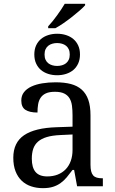

<svg xmlns="http://www.w3.org/2000/svg" viewBox="-20 -978 603 1008"><path d="M232.9 -839.8Q244.1 -851.6 256.1 -866.5Q268.1 -881.3 279.5 -897.2Q291 -913.1 301.5 -928.7Q312 -944.3 319.8 -958H426.8V-950.2Q417.5 -939.5 399.4 -923.6Q381.3 -907.7 359.4 -890.4Q337.4 -873 314.2 -856.9Q291 -840.8 271 -830.1H232.9ZM147 -145Q147 -98.1 166.7 -75Q186.5 -51.8 228 -51.8Q258.3 -51.8 283 -61.5Q307.6 -71.3 325 -89.4Q342.3 -107.4 351.6 -133.3Q360.8 -159.2 360.8 -190.9V-272L296.9 -269Q254.4 -267.1 225.8 -258.5Q197.3 -250 179.7 -234.6Q162.1 -219.2 154.5 -196.8Q147 -174.3 147 -145ZM268.1 -496.1Q239.3 -496.1 221.4 -488Q203.6 -480 193.6 -465.3Q183.6 -450.7 180.2 -430.7Q176.8 -410.6 176.8 -387.2Q135.3 -387.2 113.5 -401.4Q91.8 -415.5 91.8 -450.2Q91.8 -476.1 106 -494.1Q120.1 -512.2 144.8 -523.7Q169.4 -535.2 202.1 -540.5Q234.9 -545.9 272 -545.9Q317.9 -545.9 352.1 -536.9Q386.2 -527.8 409.2 -507.3Q432.1 -486.8 443.6 -453.9Q455.1 -420.9 455.1 -373V-113.8Q455.1 -92.8 458.5 -79.1Q461.9 -65.4 469.2 -57.1Q476.6 -48.8 488.5 -45.4Q500.5 -42 517.1 -42H520V0H384.8L369.1 -85.9H360.8Q345.2 -64.9 330.6 -47.4Q315.9 -29.8 298.3 -17.1Q280.8 -4.4 258.5 2.7Q236.3 9.8 205.1 9.8Q171.9 9.8 143.3 0.2Q114.7 -9.3 94 -29.1Q73.2 -48.8 61.5 -78.9Q49.8 -108.9 49.8 -149.9Q49.8 -229.5 106.4 -268.1Q163.1 -306.6 277.8 -310.1L360.8 -313V-373Q360.8 -399.9 357.9 -422.6Q355 -445.3 345.2 -461.7Q335.4 -478 317.1 -487.1Q298.8 -496.1 268.1 -496.1ZM399.9 -691.9Q399.9 -665.5 390.6 -645Q381.3 -624.5 365.2 -610.8Q349.1 -597.2 327.1 -590.1Q305.2 -583 279.8 -583Q254.9 -583 232.9 -590.1Q210.9 -597.2 194.8 -610.8Q178.7 -624.5 169.4 -645Q160.2 -665.5 160.2 -691.9Q160.2 -718.8 169.4 -739Q178.7 -759.3 194.8 -772.9Q210.9 -786.6 232.9 -793.7Q254.9 -800.8 279.8 -800.8Q305.2 -800.8 327.1 -793.7Q349.1 -786.6 365.2 -772.9Q381.3 -759.3 390.6 -739Q399.9 -718.8 399.9 -691.9ZM346.2 -691.9Q346.2 -708 340.8 -719.5Q335.4 -731 326.4 -738Q317.4 -745.1 305.4 -748.5Q293.5 -752 279.8 -752Q266.6 -752 254.6 -748.5Q242.7 -745.1 233.6 -738Q224.6 -731 219.2 -719.5Q213.9 -708 213.9 -691.9Q213.9 -675.8 219.2 -664.3Q224.6 -652.8 233.6 -645.8Q242.7 -638.7 254.6 -635.3Q266.6 -631.8 279.8 -631.8Q293.5 -631.8 305.4 -635.3Q317.4 -638.7 326.4 -645.8Q335.4 -652.8 340.8 -664.3Q346.2 -675.8 346.2 -691.9Z"/></svg>

Font: Droid Serif
Style: Regular
Weight: 400
Designer: Monotype Design team
Foundry: Monotype Imaging Inc.
Version: Version 1.03